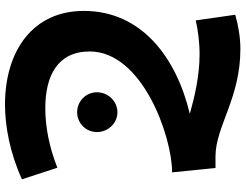

<svg xmlns="http://www.w3.org/2000/svg" viewBox="-124 -439 957 748"><g transform="rotate(90 354.0 -64.5)"><path d="M387 394C471 394 575 375 678 328L633 190C554 221 476 237 401 237C276 237 180 190 180 64C180 -141 511 -257 651 -257L634 -426H589C473 -426 362 -523 171 -523C122 -523 76 -514 37 -503L59 -349C93 -357 141 -364 191 -364C279 -364 362 -343 423 -326C205 -274 22 -139 22 87C22 286 178 394 387 394ZM417 113C459 113 494 79 494 36C494 -8 459 -44 417 -44C374 -44 339 -8 339 36C339 79 374 113 417 113Z"/></g></svg>

Font: Noto Sans Arabic ExtBd
Style: Regular
Weight: 800
Designer: Monotype Design Team, Nadine Chahine, Nizar Qandah and Khaled Hosny
Foundry: Monotype Imaging Inc.
Version: Version 2.012